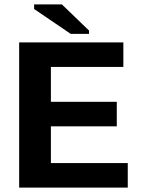

<svg xmlns="http://www.w3.org/2000/svg" viewBox="-20 -851 640 871"><path d="M66.9 0V-658.7H539.6V-547.4H210.9V-389.2H509.8V-277.8H210.9V-111.3H559.6V0ZM300.8 -697.3 134.8 -810.1V-831.1H260.7L383.8 -712.4V-697.3Z"/></svg>

Font: Cousine
Style: Bold
Weight: 700
Monospace: yes
Designer: Steve Matteson
Foundry: Ascender Corporation
Version: Version 1.20